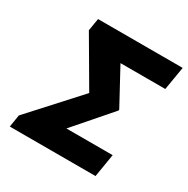

<svg xmlns="http://www.w3.org/2000/svg" viewBox="-165 -874 998 1020"><g transform="rotate(30 334.0 -364.5)"><path d="M577.6 -141.6 554.2 0H28.3L40.5 -75.2L304.7 -365.2L136.2 -653.3L148.9 -729H668L644 -585.9H369.1L486.8 -368.7L485.8 -362.3L293.9 -141.6Z"/></g></svg>

Font: Inter Display Extra Bold
Style: Italic
Weight: 800
Italic angle: -9.39999°
Designer: Rasmus Andersson
Foundry: rsms
Version: Version 4.000;git-4fc901f